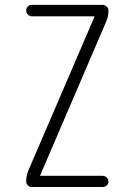

<svg xmlns="http://www.w3.org/2000/svg" viewBox="-20 -750 540 770"><path d="M93.8 -66.4 358.4 -681.6V-682.6L359.4 -683.6Q359.4 -684.6 358.4 -684.6H107.4Q98.6 -684.6 91.8 -691.9Q85 -699.2 85 -708Q85 -716.8 91.3 -723.6Q97.7 -730.5 107.4 -730.5H391.6Q400.4 -730.5 407.7 -723.6Q415 -716.8 415 -708Q415 -684.6 406.2 -664.1L141.6 -47.9V-46.9L140.6 -45.9Q140.6 -44.9 141.6 -44.9H391.6Q400.4 -44.9 407.7 -38.1Q415 -31.2 415 -22Q415 -12.7 408.2 -6.3Q401.4 0 391.6 0H107.4Q98.6 0 91.8 -6.3Q85 -12.7 85 -22.5Q85 -44.9 93.8 -66.4Z"/></svg>

Font: Rounded-L Mgen+ 1m light
Style: Regular
Weight: 200
Designer: [Source Han Sans]
Ryoko NISHIZUKA  (kana & ideographs); Paul D. Hunt (Latin, Greek & Cyrillic); Wenlong ZHANG  (bopomofo
Version: Version 1.059.20150602